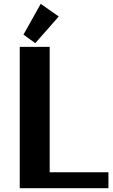

<svg xmlns="http://www.w3.org/2000/svg" viewBox="-20 -982 591 1002"><path d="M192.4 -961.9 286.6 -896 164.1 -756.8 102.5 -801.3ZM83 0V-737.3H239.3V-83H545.9V0Z"/></svg>

Font: Klaudia
Style: Bold
Weight: 700
Designer: Wojciech Kalinowski "wmk69" (wmk69@o2.pl)
Foundry: Wojciech Kalinowski "wmk69" (wmk69@o2.pl)
Version: Version 3.1.0; 2021-05-10